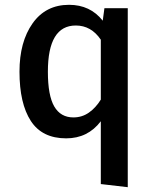

<svg xmlns="http://www.w3.org/2000/svg" viewBox="-20 -562 640 798"><path d="M407 -476 414 -528H511V216L399 203V-58Q345 13 255 13Q155 13 108 -59.5Q61 -132 61 -264Q61 -388 115.5 -465Q170 -542 267 -542Q355 -542 407 -476ZM179 -264Q179 -165 205.5 -119.5Q232 -74 285 -74Q321 -74 349.5 -94Q378 -114 399 -148V-397Q359 -456 295 -456Q179 -456 179 -264Z"/></svg>

Font: Fira Mono Medium
Style: Regular
Weight: 500
Designer: Carrois Corporate & Edenspiekermann AG
Foundry: Carrois Corporate GbR & Edenspiekermann AG
Version: Version 3.206